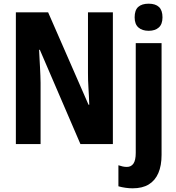

<svg xmlns="http://www.w3.org/2000/svg" viewBox="-20 -781 954 1041"><path d="M592 0H416L196 -511H192Q193 -485 194.5 -461Q196 -437 197 -414.5Q198 -392 199 -371.5Q200 -351 200 -332V0H66V-714H241L460 -213H464Q463 -238 462 -261.5Q461 -285 459.5 -306Q458 -327 457.5 -347Q457 -367 457 -385V-714H592ZM699 240Q680 240 659.5 237Q639 234 622 229V115Q634 119 645 121.5Q656 124 668 124Q691 124 703.5 106Q716 88 716 48V-547H856V59Q856 117 838.5 157.5Q821 198 786.5 219Q752 240 699 240ZM710 -687Q710 -726 729.5 -743.5Q749 -761 786 -761Q823 -761 842 -743Q861 -725 861 -687Q861 -650 841 -632Q821 -614 786 -614Q751 -614 730.5 -632Q710 -650 710 -687Z"/></svg>

Font: Noto Sans Display Condensed
Style: Bold
Weight: 700
Width: 3
Designer: Monotype Design Team
Foundry: Monotype Imaging Inc.
Version: Version 2.003